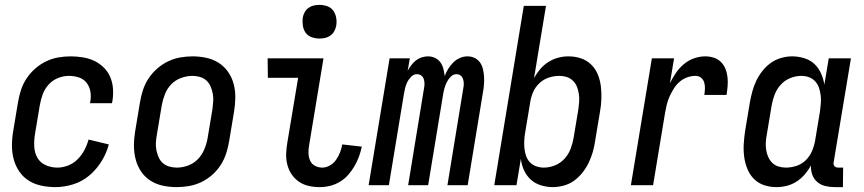

<svg xmlns="http://www.w3.org/2000/svg" viewBox="-20 -759 3540 787"><path d="M207 8Q178 8 149.5 2Q121 -4 98 -18.5Q75 -33 59.5 -55.5Q44 -78 36.5 -105Q29 -132 29 -161.5Q29 -191 34 -221L54 -341Q58 -365 66 -390Q74 -415 89 -437.5Q104 -460 124.5 -478Q145 -496 169 -507.5Q193 -519 218.5 -523.5Q244 -528 269 -528Q294 -528 319 -524Q344 -520 365.5 -510Q387 -500 404.5 -483Q422 -466 431.5 -444Q441 -422 443 -397Q445 -372 441 -346L439 -336H349L350 -342Q354 -363 350.5 -383.5Q347 -404 335 -419.5Q323 -435 303.5 -441.5Q284 -448 262 -448Q240 -448 217.5 -439Q195 -430 179 -412Q163 -394 155 -372Q147 -350 143 -327L123 -207Q119 -182 120.5 -157Q122 -132 133.5 -112Q145 -92 167.5 -82Q190 -72 215 -72Q237 -72 259 -80.5Q281 -89 298 -106Q315 -123 326 -144Q337 -165 343 -187L426 -167Q417 -132 396.5 -98.5Q376 -65 346.5 -40Q317 -15 280 -3.5Q243 8 207 8Z M704 8Q675 8 647 2Q619 -4 596 -19Q573 -34 558 -56.5Q543 -79 536 -106Q529 -133 529 -162Q529 -191 534 -221L554 -341Q558 -365 566 -390Q574 -415 589 -437.5Q604 -460 624.5 -478Q645 -496 669 -507.5Q693 -519 718.5 -523.5Q744 -528 769 -528Q798 -528 826 -522Q854 -516 877 -501Q900 -486 915.5 -463.5Q931 -441 938 -414Q945 -387 944.5 -358Q944 -329 939 -299L919 -179Q915 -155 907 -130Q899 -105 884.5 -82.5Q870 -60 849.5 -42Q829 -24 805 -12.5Q781 -1 755 3.5Q729 8 704 8ZM705 -72Q728 -72 751 -80.5Q774 -89 791 -106.5Q808 -124 817.5 -147Q827 -170 831 -193L851 -313Q853 -329 854 -345Q855 -361 852 -376Q849 -391 843 -405Q837 -419 826 -429Q815 -439 800 -443.5Q785 -448 769 -448Q746 -448 722.5 -439.5Q699 -431 682 -413.5Q665 -396 656 -373Q647 -350 643 -327L623 -207Q620 -191 619 -175Q618 -159 621 -144Q624 -129 630 -115Q636 -101 647 -91Q658 -81 673.5 -76.5Q689 -72 705 -72Z M1290 8Q1267 8 1245 3Q1223 -2 1205 -14.5Q1187 -27 1175 -45Q1163 -63 1157.5 -85Q1152 -107 1153 -130Q1154 -153 1158 -176L1202 -440H1078L1077 -520H1306L1247 -163Q1244 -147 1244.5 -131Q1245 -115 1251 -101Q1257 -87 1271 -79.5Q1285 -72 1301 -72Q1317 -72 1332.5 -81Q1348 -90 1358 -104.5Q1368 -119 1374 -135Q1380 -151 1383 -167L1463 -158Q1459 -138 1451.5 -117.5Q1444 -97 1433 -78Q1422 -59 1407 -42Q1392 -25 1372.5 -13.5Q1353 -2 1332 3Q1311 8 1290 8ZM1289 -601Q1273 -601 1257.5 -606.5Q1242 -612 1233 -624.5Q1224 -637 1221.5 -653.5Q1219 -670 1221 -687Q1223 -698 1229 -709Q1235 -720 1245 -727Q1255 -734 1266.5 -736.5Q1278 -739 1290 -739Q1306 -739 1321.5 -733.5Q1337 -728 1346 -715.5Q1355 -703 1358 -686.5Q1361 -670 1358 -653Q1356 -642 1350 -631Q1344 -620 1334 -613Q1324 -606 1312.5 -603.5Q1301 -601 1289 -601Z M1491 0 1577 -520H1660L1651 -469Q1657 -480 1665.5 -491.5Q1674 -503 1685 -511.5Q1696 -520 1709 -524Q1722 -528 1734 -528Q1750 -528 1763.5 -521.5Q1777 -515 1785.5 -503Q1794 -491 1797.5 -476.5Q1801 -462 1803 -447Q1808 -462 1817 -476.5Q1826 -491 1838 -503Q1850 -515 1865.5 -521.5Q1881 -528 1896 -528Q1912 -528 1925.5 -521.5Q1939 -515 1947.5 -503Q1956 -491 1959.5 -476Q1963 -461 1964 -446Q1965 -431 1964 -415Q1963 -399 1960 -383L1897 0H1814L1879 -397Q1881 -407 1881 -416.5Q1881 -426 1878 -435Q1875 -444 1868 -449.5Q1861 -455 1851 -455Q1838 -455 1827.5 -444.5Q1817 -434 1811 -421.5Q1805 -409 1801.5 -396Q1798 -383 1796 -370L1735 0H1653L1718 -397Q1720 -407 1720 -416.5Q1720 -426 1717 -435Q1714 -444 1706.5 -449.5Q1699 -455 1689 -455Q1676 -455 1665.5 -444.5Q1655 -434 1649 -421.5Q1643 -409 1640 -396Q1637 -383 1635 -370L1574 0Z M2246 8Q2221 8 2197 0.5Q2173 -7 2155.5 -23Q2138 -39 2128 -61Q2118 -83 2115 -108L2097 0H2006L2127 -735H2218L2169 -439Q2180 -459 2194.5 -476Q2209 -493 2228 -505Q2247 -517 2268 -522.5Q2289 -528 2310 -528Q2337 -528 2361 -520Q2385 -512 2403 -494.5Q2421 -477 2430.5 -453.5Q2440 -430 2443 -404.5Q2446 -379 2445 -352.5Q2444 -326 2439 -299L2419 -179Q2416 -157 2409.5 -135Q2403 -113 2393 -92Q2383 -71 2368 -52Q2353 -33 2334 -19Q2315 -5 2291.5 1.5Q2268 8 2246 8ZM2209 -72Q2232 -72 2254.5 -81Q2277 -90 2293.5 -108Q2310 -126 2318.5 -148Q2327 -170 2331 -193L2351 -313Q2353 -328 2354 -344Q2355 -360 2352.5 -375.5Q2350 -391 2344.5 -404.5Q2339 -418 2328 -428.5Q2317 -439 2302.5 -443.5Q2288 -448 2273 -448Q2251 -448 2229.5 -441Q2208 -434 2191 -418Q2174 -402 2165 -381Q2156 -360 2153 -338L2133 -218Q2130 -202 2129 -185Q2128 -168 2129.5 -152Q2131 -136 2136 -121Q2141 -106 2151.5 -94.5Q2162 -83 2177.5 -77.5Q2193 -72 2209 -72Z M2566 0 2652 -520H2743L2726 -418Q2737 -440 2750.5 -460Q2764 -480 2783 -496Q2802 -512 2825 -520Q2848 -528 2871 -528Q2889 -528 2906 -522.5Q2923 -517 2935 -505Q2947 -493 2953.5 -477Q2960 -461 2962 -443Q2964 -425 2962.5 -406.5Q2961 -388 2958 -370H2867Q2869 -383 2869.5 -396Q2870 -409 2866.5 -421Q2863 -433 2853.5 -440.5Q2844 -448 2831 -448Q2814 -448 2797 -442Q2780 -436 2766 -424Q2752 -412 2742 -396Q2732 -380 2724.5 -363.5Q2717 -347 2713 -330Q2709 -313 2706 -296L2657 0Z M3163 8Q3136 8 3112 0Q3088 -8 3070.5 -25.5Q3053 -43 3043.5 -66.5Q3034 -90 3030.5 -115.5Q3027 -141 3028.5 -167.5Q3030 -194 3034 -221L3054 -341Q3058 -363 3064 -385Q3070 -407 3080 -428Q3090 -449 3105 -468Q3120 -487 3139.5 -501Q3159 -515 3182 -521.5Q3205 -528 3227 -528Q3252 -528 3276.5 -520.5Q3301 -513 3318 -497Q3335 -481 3345 -459Q3355 -437 3359 -412L3377 -520H3468L3397 -93Q3396 -89 3397 -85Q3398 -81 3400.5 -78Q3403 -75 3407 -73.5Q3411 -72 3416 -72H3436L3435 8H3402Q3382 8 3363 3.5Q3344 -1 3330 -13Q3316 -25 3309.5 -43Q3303 -61 3304 -81Q3294 -62 3279 -44.5Q3264 -27 3245.5 -15Q3227 -3 3205.5 2.5Q3184 8 3163 8ZM3201 -72Q3223 -72 3244.5 -79Q3266 -86 3282.5 -102Q3299 -118 3308 -139Q3317 -160 3321 -182L3341 -302Q3343 -318 3344.5 -335Q3346 -352 3344 -368Q3342 -384 3337 -399Q3332 -414 3321.5 -425.5Q3311 -437 3296 -442.5Q3281 -448 3265 -448Q3242 -448 3219.5 -439Q3197 -430 3180.5 -412Q3164 -394 3155.5 -372Q3147 -350 3143 -327L3123 -207Q3120 -192 3119 -176Q3118 -160 3120.5 -144.5Q3123 -129 3129 -115.5Q3135 -102 3145.5 -91.5Q3156 -81 3171 -76.5Q3186 -72 3201 -72Z"/></svg>

Font: Iosevka Term Curly Medium
Style: Italic
Weight: 500
Italic angle: -9°
Designer: Belleve Invis
Foundry: Belleve Invis
Version: Version 32.3.0